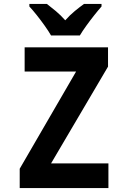

<svg xmlns="http://www.w3.org/2000/svg" viewBox="-20 -954 640 974"><path d="M80 0V-98L366 -591H105V-714H528V-616L239 -125H530V0ZM239 -774Q227 -795 207.5 -822.5Q188 -850 167 -876.5Q146 -903 129 -921V-934H218Q239 -918 263.5 -897.5Q288 -877 311 -851Q335 -878 359.5 -898Q384 -918 406 -934H495V-921Q479 -903 458 -876.5Q437 -850 417.5 -823Q398 -796 385 -774Z"/></svg>

Font: Noto Sans Mono
Style: Bold
Weight: 700
Designer: Monotype Design Team
Foundry: Monotype Imaging Inc.
Version: Version 2.014